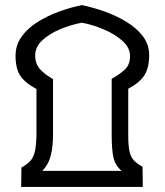

<svg xmlns="http://www.w3.org/2000/svg" viewBox="-20 -733 646 753"><path d="M63 0 64 -76Q86 -88 98.5 -101.5Q111 -115 116.5 -138Q122 -161 123 -200V-384Q78 -408 59.5 -436Q41 -464 41 -514Q41 -556 64.5 -589Q88 -622 127 -646.5Q166 -671 211.5 -687.5Q257 -704 301 -713Q349 -703 395.5 -686Q442 -669 480.5 -644.5Q519 -620 542 -588.5Q565 -557 565 -517Q565 -467 546.5 -438Q528 -409 483 -385V-200Q483 -161 488 -139Q493 -117 505 -104Q517 -91 539 -79L540 0ZM146 -63H457Q432 -84 425 -115Q418 -146 418 -205V-424Q449 -441 469.5 -460Q490 -479 490 -513Q490 -546 460.5 -572.5Q431 -599 387.5 -617.5Q344 -636 301 -644Q258 -636 216 -618.5Q174 -601 146 -575Q118 -549 118 -516Q118 -482 137.5 -461Q157 -440 188 -423V-206Q188 -160 179.5 -124.5Q171 -89 146 -63Z"/></svg>

Font: Noto Sans Arabic ExtCond SemBd
Style: Regular
Weight: 600
Width: 2
Designer: Monotype Design Team, Nadine Chahine, Nizar Qandah and Khaled Hosny
Foundry: Monotype Imaging Inc.
Version: Version 2.012; ttfautohint (v1.8.4.7-5d5b)